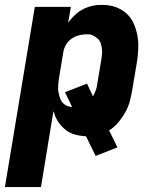

<svg xmlns="http://www.w3.org/2000/svg" viewBox="-35 -548 655 783"><path d="M-15 215 107 -520H254L243 -455Q251 -466 259.5 -475.5Q268 -485 278 -493.5Q288 -502 299 -508Q310 -514 322 -518.5Q334 -523 348.5 -525.5Q363 -528 371 -528H380Q397 -528 412.5 -525.5Q428 -523 442.5 -517Q457 -511 469.5 -502Q482 -493 492 -481.5Q502 -470 508.5 -456Q515 -442 519.5 -427Q524 -412 526.5 -396.5Q529 -381 529 -364.5Q529 -348 527.5 -329Q526 -310 524 -299L505 -185Q501 -161 495 -137.5Q489 -114 477 -92Q465 -70 448.5 -50Q432 -30 410 -16L444 53L355 88L316 8Q302 7 287 4.5Q272 2 259 -3Q246 -8 235 -16.5Q224 -25 214.5 -35.5Q205 -46 197 -60Q189 -74 187 -84L183 -95L132 215ZM256 -112H259L230 -172L320 -207L344 -155Q350 -165 354.5 -177Q359 -189 360 -196L378 -304Q380 -316 381 -327Q382 -338 380.5 -349Q379 -360 376 -370.5Q373 -381 365.5 -388.5Q358 -396 347 -402Q336 -408 328 -408H319Q309 -408 299 -406.5Q289 -405 279 -401.5Q269 -398 259.5 -392Q250 -386 243 -378Q236 -370 230.5 -358.5Q225 -347 224 -340L206 -232Q205 -225 204 -217Q203 -209 202.5 -201.5Q202 -194 202 -186.5Q202 -179 203.5 -171.5Q205 -164 207 -157Q209 -150 211.5 -143.5Q214 -137 218.5 -131.5Q223 -126 228.5 -122Q234 -118 242 -115Q250 -112 256 -112Z"/></svg>

Font: Iosevka Aile Heavy
Style: Italic
Weight: 900
Italic angle: -9°
Designer: Belleve Invis
Foundry: Belleve Invis
Version: Version 31.1.0; ttfautohint (v1.8.4)